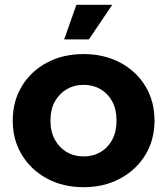

<svg xmlns="http://www.w3.org/2000/svg" viewBox="-20 -771 695 799"><path d="M328 8Q242 8 175.5 -28Q109 -64 71 -126.5Q33 -189 33 -269Q33 -350 71 -412.5Q109 -475 175.5 -510.5Q242 -546 328 -546Q413 -546 480 -510.5Q547 -475 585 -412.5Q623 -350 623 -269Q623 -189 585 -126.5Q547 -64 480 -28Q413 8 328 8ZM328 -120Q367 -120 398 -138Q429 -156 447 -189.5Q465 -223 465 -269Q465 -316 447 -349Q429 -382 398 -400Q367 -418 328 -418Q289 -418 258 -400Q227 -382 208.5 -349Q190 -316 190 -269Q190 -223 208.5 -189.5Q227 -156 258 -138Q289 -120 328 -120ZM247 -607 298 -751H447L350 -607Z"/></svg>

Font: Montserrat Z
Style: Bold
Weight: 700
Designer: Julieta Ulanovsky
Foundry: Julieta Ulanovsky
Version: Version 8.000